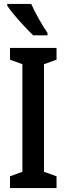

<svg xmlns="http://www.w3.org/2000/svg" viewBox="-20 -958 338 978"><path d="M139 -938H17V-929C42 -889 114 -811 149 -778H222V-790C198 -824 158 -894 139 -938ZM268 0V-60L204 -83V-631L268 -654V-714H31V-654L94 -631V-83L31 -60V0Z"/></svg>

Font: Noto Sans Display Condensed Medium
Style: Regular
Weight: 500
Width: 3
Designer: Monotype Design Team
Foundry: Monotype Imaging Inc.
Version: Version 1.900